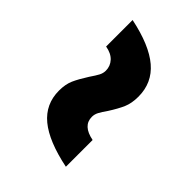

<svg xmlns="http://www.w3.org/2000/svg" viewBox="-14 -593 533 533"><g transform="rotate(-45 253.0 -326.0)"><path d="M277 -378Q293 -367 302.5 -362Q312 -357 322 -357Q340 -357 353 -369Q366 -381 370 -404H474Q457 -322 423 -282Q389 -242 335 -242Q309 -242 290.5 -250Q272 -258 247 -274Q233 -284 223.5 -289Q214 -294 204 -294Q169 -294 160 -247H55Q72 -330 105 -370Q138 -410 191 -410Q216 -410 234 -402Q252 -394 277 -378Z"/></g></svg>

Font: Gontserrat SemiBold
Style: Italic
Weight: 600
Italic angle: -11.3°
Designer: Julieta Ulanovsky
Foundry: Julieta Ulanovsky
Version: Version 6.001